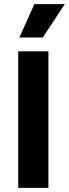

<svg xmlns="http://www.w3.org/2000/svg" viewBox="-20 -908 333 928"><path d="M68 0V-660H214V0ZM187 -727H74L146 -888H293Z"/></svg>

Font: Bricolage Grotesque 18pt
Style: Bold
Weight: 700
Designer: Mathieu Triay
Foundry: Atelier Triay
Version: Version 1.000;gftools[0.9.30]